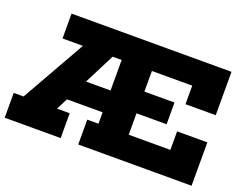

<svg xmlns="http://www.w3.org/2000/svg" viewBox="-117 -991 1540 1217"><g transform="rotate(20 653.0 -382.5)"><path d="M500.5 0V-167.5H576V-597.5H177V-765H1256V-472.5H1052V-597.5H780V-167.5H1061V-292.5H1265V0ZM4.5 0V-167.5H71L403.5 -754.5H595L296.5 -167.5H382V0ZM232 -244.5V-391.5H672V-244.5ZM679 -312V-458.5H983V-312Z"/></g></svg>

Font: Hepta Slab ExtraLight ExtraBold
Style: Regular
Weight: 800
Version: Version 1.102